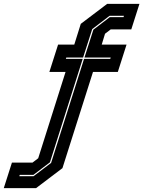

<svg xmlns="http://www.w3.org/2000/svg" viewBox="-128 -770 740 990"><path d="M-108.5 200 -66.5 68.5H39.5L69 46L210 -399H126.5L171.5 -540H255L288.5 -647L424.5 -750H591L549 -618.5H443L413.5 -596L396.5 -540H524.5L479.5 -399H351.5L194 97L58 200ZM-28.5 138.5H45L135.5 70L305.5 -466.5H440.5L443 -473.5H307.5L353.5 -617L438 -681.5H509L511 -688.5H437L347.5 -620L300.5 -473.5H214L211.5 -466.5H298.5L129.5 67L44.5 131.5H-26Z"/></svg>

Font: Tourney Thin ExtraBold
Style: Italic
Weight: 800
Italic angle: -12°
Version: Version 1.015